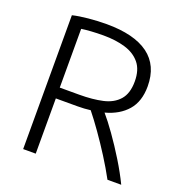

<svg xmlns="http://www.w3.org/2000/svg" viewBox="-126 -808 869 918"><g transform="rotate(20 308.0 -349.0)"><path d="M91 0V-681Q124 -689 171 -693.5Q218 -698 262 -698Q403 -698 475.5 -644.5Q548 -591 548 -485Q548 -408 508 -362Q468 -316 397 -297Q424 -266 459.5 -216Q495 -166 530 -109Q565 -52 590 0H520Q493 -50 460 -102Q427 -154 393.5 -201.5Q360 -249 331 -285Q315 -283 299 -282Q283 -281 266 -281H155V0ZM155 -336H254Q322 -336 373 -347.5Q424 -359 453 -392Q482 -425 482 -486Q482 -545 454 -579Q426 -613 377.5 -627.5Q329 -642 267 -642Q234 -642 204 -640Q174 -638 155 -635Z"/></g></svg>

Font: Ubuntu Sans Light
Style: Regular
Weight: 300
Designer: Dalton Maag Ltd
Foundry: Dalton Maag Ltd
Version: Version 1.006; ttfautohint (v1.8.4.7-5d5b)